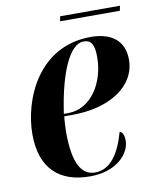

<svg xmlns="http://www.w3.org/2000/svg" viewBox="-77 -709 624 778"><g transform="rotate(-10 235.0 -320.0)"><path d="M220 -630H466L470 -650H224ZM231 10C343 10 398 -56 398 -108C398 -133 390 -144 380 -147C356 -62 318 -2 254 -2C199 -2 166 -53 166 -184C166 -198 168 -236 170 -248H205C356 -248 468 -319 468 -429C468 -504 419 -546 331 -546C114 -546 30 -339 30 -198C30 -56 107 10 231 10ZM188 -258H170C194 -426 243 -533 299 -533C330 -533 343 -514 343 -461C343 -357 283 -258 188 -258Z"/></g></svg>

Font: Noto Serif Display Condensed
Style: Bold Italic
Weight: 700
Width: 3
Italic angle: -12°
Designer: Monotype Design Team
Foundry: Monotype Imaging Inc.
Version: Version 2.009